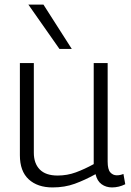

<svg xmlns="http://www.w3.org/2000/svg" viewBox="-20 -810 573 840"><path d="M210 10Q144 10 105.5 -25.5Q67 -61 67 -131V-534H128V-142Q128 -95 154 -68.5Q180 -42 232 -42Q274 -42 312 -56Q350 -70 390 -92V-534H451V-103Q451 -69 462.5 -56Q474 -43 491 -43Q506 -43 520 -49L528 -4Q500 10 470 10Q444 10 424.5 -4Q405 -18 398 -48Q351 -22 307 -6Q263 10 210 10ZM240 -596 104 -790H170L294 -596Z"/></svg>

Font: Georama Light
Style: Regular
Weight: 300
Designer: Jean-Baptiste Levee
Foundry: Production Type
Version: Version 1.000